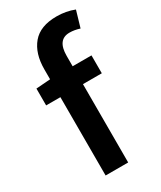

<svg xmlns="http://www.w3.org/2000/svg" viewBox="-184 -784 713 849"><g transform="rotate(-30 173.0 -359.0)"><path d="M92.8 0V-399.9H20V-485.8L92.8 -491.2V-542Q92.8 -623 132.6 -670.4Q172.4 -717.8 255.9 -717.8Q304.7 -717.8 346.2 -701.2L321.8 -618.2Q294.9 -627 270 -627Q208 -627 208 -543.9V-491.2H304.2V-399.9H208V0Z"/></g></svg>

Font: Source Sans 3 Semibold
Style: Regular
Weight: 600
Designer: Paul D. Hunt
Foundry: Adobe
Version: Version 3.052;hotconv 1.1.0;makeotfexe 2.6.0